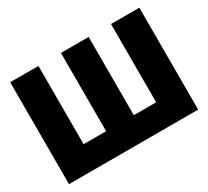

<svg xmlns="http://www.w3.org/2000/svg" viewBox="-142 -957 1287 1187"><g transform="rotate(-30 501.5 -364.0)"><path d="M41 -727.5H242.7V-168.9H403.3V-727.5H601.1V-168.9H760.7V-727.5H962.9V0H41Z"/></g></svg>

Font: Inter 28pt Black
Style: Regular
Weight: 900
Designer: Rasmus Andersson
Foundry: rsms
Version: Version 4.001;git-66647c0bb